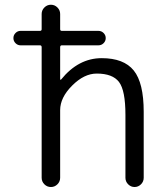

<svg xmlns="http://www.w3.org/2000/svg" viewBox="-20 -792 681 790"><path d="M64.5 -605.5Q52.7 -605.5 43.9 -614.3Q35.2 -623 35.2 -635.3Q35.2 -647.5 43.9 -656.2Q52.7 -665 64.5 -665H144.5Q151.4 -665 151.4 -671.9V-734.4Q151.4 -750 162.6 -761.2Q173.8 -772.5 189.5 -772.5Q205.1 -772.5 216.3 -761.2Q227.5 -750 227.5 -734.4V-671.9Q227.5 -665 234.4 -665H384.8Q397.5 -665 406.2 -656.2Q415 -647.5 415 -635.3Q415 -623 406.2 -614.3Q397.5 -605.5 384.8 -605.5H234.4Q227.5 -605.5 227.5 -597.7V-464.8Q227.5 -463.9 229 -463.9Q230.5 -463.9 231.4 -464.8Q302.7 -552.7 398.4 -552.7Q489.3 -552.7 530.3 -502Q571.3 -451.2 571.3 -332V-60.5Q571.3 -44.9 560.1 -33.7Q548.8 -22.5 533.7 -22.5Q518.6 -22.5 507.3 -33.7Q496.1 -44.9 496.1 -60.5V-319.3Q496.1 -419.9 469.7 -454.6Q443.4 -489.3 377.9 -489.3Q326.2 -489.3 276.9 -439.9Q227.5 -390.6 227.5 -338.9V-60.5Q227.5 -44.9 216.3 -33.7Q205.1 -22.5 189.5 -22.5Q173.8 -22.5 162.6 -33.7Q151.4 -44.9 151.4 -60.5V-597.7Q151.4 -605.5 144.5 -605.5Z"/></svg>

Font: Gen Jyuu Gothic Normal
Style: Regular
Weight: 300
Designer: [Source Han Sans]
Ryoko NISHIZUKA  (kana & ideographs); Paul D. Hunt (Latin, Greek & Cyrillic); Wenlong ZHANG  (bopomofo
Version: Version 1.002.20150607